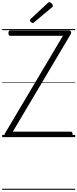

<svg xmlns="http://www.w3.org/2000/svg" viewBox="-20 -1264 713 1770"><path d="M43 0Q35 0 29.5 -5Q24 -10 22.5 -18Q21 -26 25 -33L560 -934H74Q67 -934 62.5 -939.5Q58 -945 58 -959Q58 -973 62.5 -978.5Q67 -984 74 -984H615Q628 -984 633.5 -973.5Q639 -963 633 -951L98 -50H632Q640 -50 644.5 -45Q649 -40 649 -26Q649 -12 644.5 -6Q640 0 632 0ZM282 -1052Q274 -1052 265 -1061Q256 -1070 256 -1076Q256 -1079 257 -1082.5Q258 -1086 262 -1089L419 -1235Q423 -1239 426 -1241.5Q429 -1244 434 -1244Q440 -1244 448 -1238.5Q456 -1233 461.5 -1225.5Q467 -1218 467 -1211Q467 -1206 466 -1203Q465 -1200 459 -1196L295 -1059Q291 -1056 288 -1054Q285 -1052 282 -1052ZM0 476H673V486H0ZM0 -20H673V0H0ZM0 -505H673V-500H0ZM0 -996H673V-986H0Z"/></svg>

Font: Playwrite PL Guides
Style: Regular
Weight: 400
Designer: Veronika Burian, José Scaglione
Foundry: TypeTogether
Version: Version 1.003